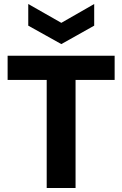

<svg xmlns="http://www.w3.org/2000/svg" viewBox="-20 -938 611 958"><path d="M213 0V-660H357V0ZM18 -539V-660H552V-539ZM121 -918 286 -824 450 -918V-810L286 -718L121 -810Z"/></svg>

Font: Bricolage Grotesque 96pt ExtraBold
Style: Bold
Weight: 700
Version: Version 1.001;gftools[0.9.33.dev8+g029e19f]